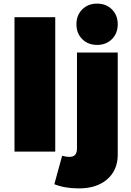

<svg xmlns="http://www.w3.org/2000/svg" viewBox="-20 -837 725 1060"><path d="M60 -742H285V0H60ZM323 23Q332 25 341.5 27Q351 29 361 29Q405 31 405 -17V-547H630V17Q630 103 571 153.5Q512 204 413 203Q338 203 280 180ZM516 -817Q566 -817 598 -785Q630 -753 630 -703Q630 -653 598 -621Q566 -589 516 -589Q466 -589 434 -621Q402 -653 402 -703Q402 -753 434 -785Q466 -817 516 -817Z"/></svg>

Font: Alexandria Black
Style: Regular
Weight: 900
Designer: Mohamed Gaber
Foundry: Kief Type Foundry
Version: Version 5.100